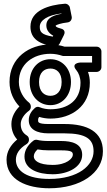

<svg xmlns="http://www.w3.org/2000/svg" viewBox="-20 -766 571 1028"><path d="M111 72C111 140 183 167 262 167C345 167 420 128 420 63C420 2 363 -11 308 -11H241C215 -11 196 -13 180 -17C172 -19 164 -17 159 -13C129 10 111 39 111 72ZM161 72C161 60 166 48 181 34C199 37 218 39 241 39H308C365 39 370 48 370 63C370 82 337 117 262 117C185 117 161 92 161 72ZM65 89C65 59 82 30 123 5C130 0 135 -8 135 -16V-20C135 -29 130 -37 123 -41C104 -53 91 -71 91 -102C91 -128 111 -156 135 -173C142 -178 145 -186 145 -193V-197C145 -205 140 -213 135 -217C108 -238 81 -278 81 -327C81 -423 157 -478 250 -478C274 -478 297 -473 314 -467C317 -466 320 -466 322 -466H473V-431H408C408 -431 357 -428 389 -390C401 -376 411 -351 411 -323C411 -230 345 -181 250 -181C232 -181 211 -184 192 -192C183 -196 174 -194 167 -188C150 -173 134 -152 134 -122C134 -74 177 -52 239 -52H326C441 -52 481 -21 481 44C481 120 399 192 244 192C129 192 65 152 65 89ZM15 89C15 198 125 242 244 242C409 242 531 162 531 44C531 -61 447 -102 326 -102H239C181 -102 184 -114 184 -122C184 -132 186 -135 190 -140C210 -134 231 -131 250 -131C363 -131 461 -198 461 -323C461 -344 458 -362 451 -381H498C509 -381 523 -391 523 -406V-491C523 -502 513 -516 498 -516H326C305 -523 278 -528 250 -528C137 -528 31 -457 31 -327C31 -272 54 -227 84 -196C62 -174 41 -141 41 -102C41 -68 53 -40 72 -19C37 10 15 46 15 89ZM250 -203C312 -203 360 -253 360 -327C360 -399 313 -449 250 -449C188 -449 139 -401 139 -327C139 -253 187 -203 250 -203ZM250 -253C217 -253 189 -275 189 -327C189 -377 216 -399 250 -399C283 -399 310 -377 310 -327C310 -275 282 -253 250 -253ZM263 -570C201 -580 193 -596 193 -623C193 -657 234 -685 309 -694V-692C276 -686 228 -674 228 -630C228 -603 246 -585 265 -575ZM274 -518C284 -517 294 -523 299 -532L322 -578C335 -604 312 -612 306 -613C279 -620 278 -625 278 -629C282 -633 306 -642 342 -646C359 -648 366 -664 364 -676L354 -726C352 -737 340 -747 327 -746C244 -740 143 -711 143 -623C143 -558 192 -527 274 -518Z"/></svg>

Font: Falling Sky
Style: Ou
Weight: 400
Designer: Paul D. Hunt
Foundry: Adobe Systems Incorporated
Version: Version 1.02